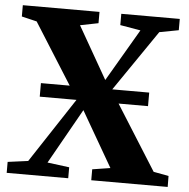

<svg xmlns="http://www.w3.org/2000/svg" viewBox="-53 -795 833 847"><g transform="rotate(5 364.0 -371.5)"><path d="M97.5 -60.5 287.5 -349.5 81 -677 14 -693V-743H353.5V-693L273 -677L405 -446L540.5 -677.5L450 -693V-743H709V-693L624 -677L437 -404L653 -61L720 -48.5L720.5 0H382V-48.5L461.5 -61L320.5 -305L183 -61L280 -48.5V0H7.5V-48.5ZM603 -407.5V-347.5H123.5V-407.5Z"/></g></svg>

Font: Merriweather 60pt ExtraBold
Style: Regular
Weight: 800
Version: Version 2.100